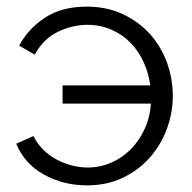

<svg xmlns="http://www.w3.org/2000/svg" viewBox="-20 -551 581 580"><path d="M243 9Q172 9 113 -23.5Q54 -56 29 -117L81 -140Q93 -116 111.5 -98Q130 -80 152 -68.5Q174 -57 198 -51Q222 -45 245 -45Q282 -45 315.5 -59.5Q349 -74 374.5 -99.5Q400 -125 416.5 -160.5Q433 -196 436 -238H169V-293H434Q429 -330 414 -363Q399 -396 375 -421Q351 -446 317.5 -461Q284 -476 244 -476Q200 -476 156 -455.5Q112 -435 85 -386L38 -413Q64 -463 115 -497Q166 -531 242 -531Q303 -531 351.5 -508Q400 -485 433.5 -447.5Q467 -410 484.5 -361.5Q502 -313 502 -262Q502 -210 484 -161.5Q466 -113 432.5 -75Q399 -37 351 -14Q303 9 243 9Z"/></svg>

Font: PTCRaleway
Style: Regular
Weight: 400
Designer: Matt McInerney, Pablo Impallari, Rodrigo Fuenzalida
Foundry: Matt McInerney, Pablo Impallari, Rodrigo Fuenzalida
Version: Version 3.000g; ttfautohint (v1.5) -l 8 -r 28 -G 28 -x 14 -D